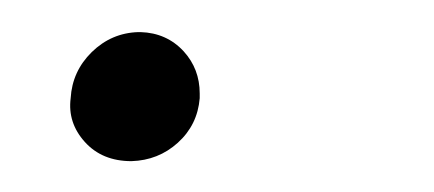

<svg xmlns="http://www.w3.org/2000/svg" viewBox="-20 -98 276 122"><path d="M24.9 -35.6Q25.9 -52.7 38.3 -64.9Q50.8 -77.1 67.9 -77.6Q68.4 -77.6 69.3 -77.6Q85.9 -77.1 96.7 -65.4Q106.9 -54.2 106.9 -38.6Q106.9 -37.1 106.9 -35.6Q105.5 -18.6 93 -7.3Q80.6 3.9 63.5 4.4Q44.9 4.4 33.9 -7.8Q22.9 -20 24.9 -35.6Z"/></svg>

Font: MAUL Condensed Light Italic
Style: Light Italic
Weight: 300
Italic angle: -12°
Designer: MAUL
Version: Version 1.0; 2020; ttfautohint (v1.8.3)